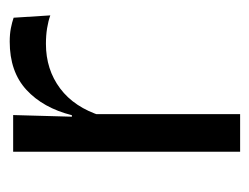

<svg xmlns="http://www.w3.org/2000/svg" viewBox="-82 -454 536 413"><g transform="rotate(-90 186.5 -248.0)"><path d="M143.2 -298.3 124.7 -360.9 144.7 -361.9Q160.4 -424 199.4 -459.8Q238.4 -495.6 302.9 -495.6Q319.2 -495.6 331.9 -493.1Q344.6 -490.6 354.4 -487.2L359.4 -408.3Q347.2 -412.7 331.8 -415.2Q316.4 -417.7 298.2 -417.7Q243 -417.7 202.2 -387.1Q161.5 -356.6 143.2 -298.3ZM66.1 0V-488.2H145L141 -344L147 -338V0Z"/></g></svg>

Font: Anek Gurmukhi Medium
Style: Regular
Weight: 500
Designer: Sarang Kulkarni (Gurmukhi), Yesha Goshar (Latin)
Foundry: Ek Type
Version: Version 1.003